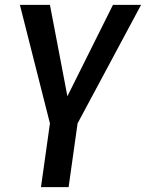

<svg xmlns="http://www.w3.org/2000/svg" viewBox="-20 -540 602 792"><path d="M263 232 300 -31 562 -520H446L258 -143L186 -520H62L186 -31L149 232Z"/></svg>

Font: Brisa Sans Medium
Style: Italic
Weight: 600
Italic angle: -8°
Designer: Dalton Maag Ltd
Foundry: Dalton Maag Ltd
Version: Version 1.101;July 10, 2019;FontCreator 11.5.0.2425 64-bit